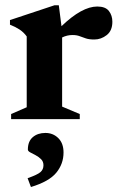

<svg xmlns="http://www.w3.org/2000/svg" viewBox="-20 -466 466 751"><path d="M360.5 -440.5Q392.5 -440.5 406 -423Q419.5 -405.5 419.5 -381Q419.5 -346 397.5 -328.8Q375.5 -311.5 349 -311.5Q328.5 -311.5 315.8 -315.8Q303 -320 291.5 -324.5Q280 -329 263.5 -329Q242.5 -329 223 -319.5V-49L292 -20V0H23.5V-20L84.5 -46.5V-323.5Q72.5 -340 56.5 -350.5Q40.5 -361 19 -369.5V-387.5L193.5 -445.5H210L220.5 -363.5Q300.5 -440.5 360.5 -440.5ZM88 231Q126.5 217.5 138.2 207.2Q150 197 150 180.5Q150 166 140.8 156.8Q131.5 147.5 119.5 141.2Q107.5 135 98.2 130Q89 125 89 119Q89 87 108.2 70.5Q127.5 54 157.5 54Q187.5 54 208 74.2Q228.5 94.5 228.5 130.5Q228.5 175 200.2 209.5Q172 244 101 265.5Z"/></svg>

Font: Newsreader 16pt
Style: Bold
Weight: 700
Designer: Hugues Gentile
Foundry: Production Type
Version: Version 1.003; ttfautohint (v1.8.3)